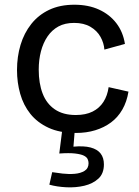

<svg xmlns="http://www.w3.org/2000/svg" viewBox="-20 -550 589 813"><path d="M301 13Q233 13 185.5 -9Q138 -31 108.5 -68Q79 -105 65.5 -153Q52 -201 52 -253Q52 -310 67 -360Q82 -410 112.5 -448.5Q143 -487 188.5 -508.5Q234 -530 295 -530Q354 -530 399 -509.5Q444 -489 472.5 -452Q501 -415 509 -364L422 -340Q420 -368 405.5 -394Q391 -420 363 -436.5Q335 -453 294 -453Q255 -453 227.5 -438Q200 -423 181.5 -396Q163 -369 153.5 -333Q144 -297 144 -255Q144 -197 160.5 -154Q177 -111 212 -87Q247 -63 301 -63Q343 -63 372 -77.5Q401 -92 418 -118.5Q435 -145 440 -181L524 -162Q517 -119 498 -86Q479 -53 450 -31.5Q421 -10 383.5 1.5Q346 13 301 13ZM189 232 201 179Q219 182 245 185Q271 188 296 186Q321 184 338 173.5Q355 163 355 141Q355 132 351 123.5Q347 115 335 109Q323 103 298 100Q273 97 231 100L244 -3H297L291 71Q335 67 363.5 74.5Q392 82 406 100Q420 118 420 146Q420 185 396.5 206.5Q373 228 337 236.5Q301 245 261 243Q221 241 189 232Z"/></svg>

Font: Bricolage Grotesque
Style: Regular
Weight: 400
Designer: Mathieu Triay
Foundry: Atelier Triay
Version: Version 1.001;gftools[0.9.33.dev8+g029e19f]